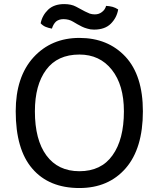

<svg xmlns="http://www.w3.org/2000/svg" viewBox="-20 -905 784 948"><path d="M372.1 -717.8Q233.4 -717.8 145.5 -622.1Q57.6 -525.4 57.6 -355.5Q57.6 -167 139.6 -72.3Q221.7 23.4 372.1 23.4Q515.6 23.4 600.6 -74.2Q685.5 -171.9 685.5 -355.5Q685.5 -532.2 599.6 -625Q512.7 -717.8 372.1 -717.8ZM152.3 -355.5Q152.3 -485.4 208 -560.5Q263.7 -635.7 372.1 -635.7Q472.7 -635.7 532.2 -560.5Q591.8 -485.4 591.8 -355.5Q591.8 -215.8 535.2 -137.7Q479.5 -59.6 372.1 -59.6Q266.6 -59.6 209 -137.7Q152.3 -214.8 152.3 -355.5ZM180.7 -790Q191.4 -778.3 205.1 -772.5Q219.7 -766.6 236.3 -763.7Q243.2 -786.1 256.8 -798.8Q271.5 -810.5 293 -810.5Q320.3 -810.5 340.8 -797.9Q361.3 -785.2 384.8 -773.4Q396.5 -767.6 411.1 -763.7Q425.8 -758.8 444.3 -758.8Q498 -758.8 527.3 -788.1Q556.6 -817.4 563.5 -858.4Q549.8 -867.2 536.1 -871.1Q521.5 -875 503.9 -876Q499 -857.4 483.4 -845.7Q468.8 -834 448.2 -834Q434.6 -834 422.9 -837.9Q411.1 -842.8 399.4 -848.6Q378.9 -859.4 355.5 -872.1Q332 -884.8 296.9 -884.8Q247.1 -884.8 217.8 -857.4Q188.5 -829.1 180.7 -790Z"/></svg>

Font: cl
Style: Regular
Weight: 400
Designer: Mitja Miklavcic
Version: Version 1.0